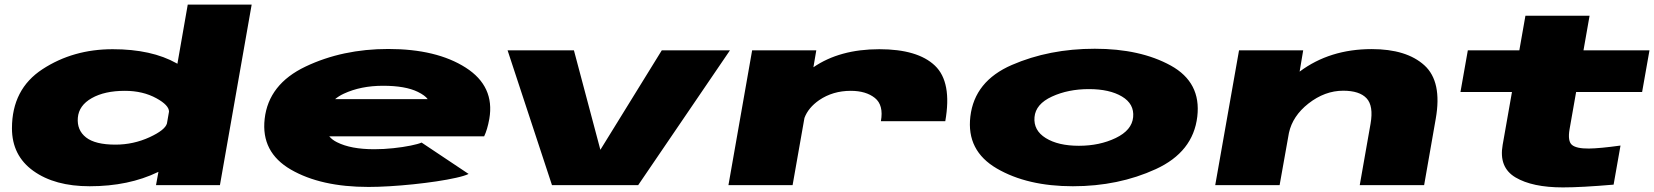

<svg xmlns="http://www.w3.org/2000/svg" viewBox="-20 -805 7194 835"><path d="M658.5 0 669 -57.5Q668 -57 667.5 -57Q539.5 5 370 5Q218 5 125 -61.8Q32 -128.5 32 -247Q32 -417.5 165 -504.2Q298 -591 470 -591Q639.5 -591 748.5 -529.5Q750 -528.5 751.5 -527.5L796.5 -785H1074.5L936.5 0ZM706 -268 715 -319.5Q715 -347.5 660.5 -377.5Q601.5 -410 523 -410Q435 -410 379 -378.2Q323 -346.5 318.5 -293Q314 -239 354 -207.5Q394 -176 482 -176Q560.5 -176 631 -208.5Q698 -239.5 706 -268Z M1582.5 8Q1375.5 8 1245 -67.5Q1114.5 -143 1131 -288Q1148 -439 1308.8 -515.5Q1469.5 -592 1668.5 -592Q1878.5 -592 2005.5 -510.8Q2132.5 -429.5 2108 -288Q2099.5 -241 2085.5 -212H1412Q1425 -196.5 1445.5 -186.5Q1505.5 -156 1607.5 -156Q1648.5 -156 1690.5 -160.5Q1732.5 -165 1765.8 -171.8Q1799 -178.5 1813.5 -185L2018 -48.5Q2000.5 -40 1963.5 -31.8Q1926.5 -23.5 1878.2 -16.2Q1830 -9 1777 -3.5Q1724 2 1673.5 5Q1623 8 1582.5 8ZM1437.5 -374H1840Q1828.5 -390 1797 -405.5Q1743 -432 1646 -432Q1549 -432 1475 -397.5Q1453.5 -387.5 1437.5 -374Z M2380.5 0 2187.5 -586H2476L2591 -153.5L2858 -586H3154.5L2755.5 0Z M3811 -278Q3823.5 -348 3784.8 -379Q3746 -410 3680 -410Q3602 -410 3542.5 -369.5Q3495 -336.5 3478.5 -292L3427 0H3148L3251 -586H3530L3517.5 -512.5Q3632 -591 3804 -591Q3971 -591 4046 -519.5Q4121 -448 4091 -278Z M4646 5Q4448 5 4315.2 -72.2Q4182.5 -149.5 4200 -298Q4218 -452 4380.5 -522.5Q4543 -593 4741 -593Q4939 -593 5071.8 -519.8Q5204.5 -446.5 5187 -298Q5169 -144 5006.5 -69.5Q4844 5 4646 5ZM4672 -171Q4762 -171 4832.2 -204.8Q4902.5 -238.5 4908 -295.5Q4913.5 -353 4859.5 -385.2Q4805.5 -417.5 4715.5 -417.5Q4625.5 -417.5 4554.8 -385Q4484 -352.5 4479 -295.5Q4474 -238 4528 -204.5Q4582 -171 4672 -171Z M5265 0 5368.5 -586H5647.5L5632 -493.5Q5763 -591.5 5945.5 -591.5Q6097 -591.5 6174.8 -520.8Q6252.5 -450 6224 -288.5L6173.5 0H5893.5L5940.5 -267Q5954 -344.5 5923.2 -377.5Q5892.5 -410.5 5821.5 -410.5Q5741.5 -410.5 5670 -354.5Q5601.5 -300.5 5585.5 -227L5545 0Z M6777 10Q6644 10 6570.8 -33.5Q6497.5 -77 6515 -175L6555.5 -405H6331.5L6363.5 -586H6587.5L6614 -736.5H6893L6866.5 -586H7153.5L7121.5 -405H6834.5L6806 -243Q6797 -190.5 6816.8 -174.5Q6836.5 -158.5 6890 -159Q6937 -159.5 7027.5 -172L6997.5 -2Q6857 10 6777 10Z"/></svg>

Font: Anybody UltraExpanded Black
Style: Italic
Weight: 900
Width: 9
Italic angle: -10°
Designer: Tyler Finck
Foundry: Etcetera Type Company
Version: Version 1.010; ttfautohint (v1.8.3) -l 8 -r 50 -G 200 -x 14 